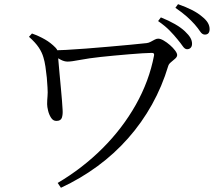

<svg xmlns="http://www.w3.org/2000/svg" viewBox="-20 -846 1040 917"><path d="M827 -658.9Q811.6 -678.1 789.8 -700.5Q767.9 -722.8 735.1 -745.4L748.4 -762.9Q786.6 -747.6 815.3 -731Q844 -714.5 862.7 -697Q881.5 -679.2 889.3 -665.5Q897.2 -651.7 897.2 -636.9Q897.2 -624.8 890.7 -617.9Q884.3 -610.9 873.4 -610.9Q862.7 -610.9 852.6 -625.6Q842.5 -640.3 827 -658.9ZM909.9 -729.4Q893.4 -748 872.5 -766.6Q851.6 -785.3 817.7 -808.8L830.3 -826.1Q907.3 -799.1 943.4 -768.1Q963.9 -752 972.5 -737.3Q981.1 -722.6 981.1 -707.1Q981.1 -680.8 958.3 -680.8Q945.7 -680.8 936 -695.6Q926.3 -710.4 909.9 -729.4ZM132.7 -686Q167 -673.7 194.7 -657.7Q222.5 -641.8 245.5 -618.1Q253.2 -610.5 254.7 -602.2Q256.3 -593.9 256.5 -585.6Q256.9 -576.7 259.3 -551.8Q261.7 -527 264.4 -494.2Q267.1 -461.4 270.6 -427.4Q274.1 -393.4 276.1 -364.9Q278.2 -336.5 279 -321.5Q280.6 -299.6 275.6 -284.1Q270.6 -268.5 249.2 -268.5Q233.5 -268.5 223.9 -283.6Q214.2 -298.6 209.7 -317.4Q205.1 -336.2 205.1 -348.3Q205.1 -367.7 206.9 -385.3Q208.7 -402.8 206.9 -428.6Q206.1 -448.8 203.6 -475Q201 -501.3 197.1 -527.2Q193.2 -553.2 187.5 -571.5Q180.7 -595.6 165.2 -618.9Q149.8 -642.3 118.4 -670.3ZM232.8 -605.2Q254.1 -605.4 296.2 -607.7Q338.3 -610 391.1 -614Q443.9 -618 498.6 -622.9Q553.3 -627.8 601.5 -632.2Q649.6 -636.6 681 -640.2Q690.4 -641.4 699.8 -646.5Q709.1 -651.5 718.2 -656.4Q727.3 -661.4 735.3 -661.4Q746.4 -661.4 761.7 -652.5Q776.9 -643.7 791.8 -630.7Q806.7 -617.7 816.4 -604.7Q826.1 -591.7 826.1 -583.2Q826.1 -574.5 816.8 -566.1Q807.5 -557.6 796.9 -549.2Q786.4 -540.7 783.6 -531.3Q754.2 -433.3 705.7 -346.4Q657.2 -259.6 591.8 -185.6Q526.4 -111.5 445.6 -52.2Q364.8 7.2 271 50.8L255.4 27.8Q374.1 -42.3 469.3 -137.3Q564.6 -232.3 628.5 -345.4Q692.3 -458.5 715.7 -580.8Q716.9 -587.7 714.4 -590.6Q711.9 -593.4 704.8 -593.4Q689.2 -593.4 660.2 -591.5Q631.2 -589.6 595.7 -586.7Q560.2 -583.8 524.6 -580.4Q489 -577 460.9 -574Q404.9 -568 362.7 -559.9Q320.6 -551.8 302.9 -551.8Q286.5 -551.8 269 -561.3Q251.6 -570.7 232.6 -583.6Z"/></svg>

Font: Noto Serif JP
Style: Regular
Weight: 200
Designer: Ryoko NISHIZUKA 西塚涼子 (kana & ideographs); Frank Grießhammer (Latin, Greek & Cyrillic); Wenlong ZHANG 张文龙 (bopomofo); San
Foundry: Adobe
Version: Version 2.001;hotconv 1.1.0;makeotfexe 2.6.0